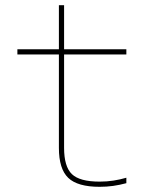

<svg xmlns="http://www.w3.org/2000/svg" viewBox="-20 -710 590 740"><path d="M364 10Q279 10 243 -24.5Q207 -59 207 -140V-500H47V-520H207V-690H227V-520H467V-500H227V-140Q227 -68 257 -39Q287 -10 364 -10Q392 -10 417.5 -14Q443 -18 467 -25V-4Q441 3 416 6.5Q391 10 364 10Z"/></svg>

Font: M PLUS Code Latin SemiExpanded Thin
Style: Regular
Weight: 250
Width: 6
Designer: Coji Morishita
Foundry: UNDERFOREST DESIGN
Version: Version 1.002; ttfautohint (v1.8.3)